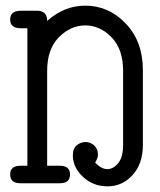

<svg xmlns="http://www.w3.org/2000/svg" viewBox="-20 -649 565 680"><path d="M53 -62H77V-549Q77 -549 53 -549Q16 -549 16 -580Q16 -611 54 -611H112Q147 -611 147 -575Q208 -629 282 -629Q365 -629 425.5 -565.5Q486 -502 486 -401V-136Q486 -69 449.5 -29Q413 11 361 11Q310 11 274 -22.5Q238 -56 238 -99Q238 -124 252.5 -135Q267 -146 283 -146Q301 -146 314 -133.5Q327 -121 327 -101Q327 -90 317 -73Q339 -50 360 -50Q381 -50 398.5 -71Q416 -92 416 -136V-398Q416 -475 375 -517Q334 -559 282 -559Q230 -559 188.5 -517Q147 -475 147 -398V-62H192Q228 -62 228 -31Q228 0 192 0H52Q16 0 16 -31Q16 -62 53 -62Z"/></svg>

Font: CMU Typewriter Text
Style: Regular
Weight: 500
Monospace: yes
Version: Version 0.7.0